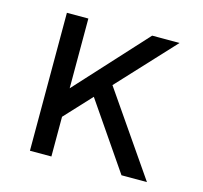

<svg xmlns="http://www.w3.org/2000/svg" viewBox="-84 -633 768 726"><g transform="rotate(15 300.0 -270.0)"><path d="M92 0H176V-540H92ZM141.6 -118.4 533 -540H425.8L138 -225.4ZM450.4 0H550L314.6 -341.6L242.2 -303.8Z"/></g></svg>

Font: CommitMonoV143 ExtLt
Style: Regular
Weight: 200
Monospace: yes
Designer: Eigil Nikolajsen
Foundry: Eigil Nikolajsen
Version: Version 1.143